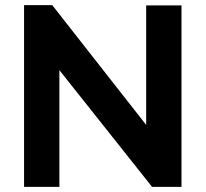

<svg xmlns="http://www.w3.org/2000/svg" viewBox="-20 -730 803 750"><path d="M212 -456V0H74V-710H184L551 -242V-709H689V0H574Z"/></svg>

Font: Raleway-v4020
Style: Bold
Weight: 700
Designer: Matt McInerney, Pablo Impallari, Rodrigo Fuenzalida
Foundry: Matt McInerney, Pablo Impallari, Rodrigo Fuenzalida
Version: Version 4.020;PS 004.020;hotconv 1.0.88;makeotf.lib2.5.64775